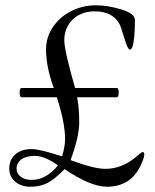

<svg xmlns="http://www.w3.org/2000/svg" viewBox="-20 -689 590 729"><path d="M15.1 -48.8Q15.1 -83 38.3 -103Q61.5 -123 100.1 -123Q130.9 -123 215.8 -95.2Q227.1 -134.3 227.1 -161.1Q227.1 -222.7 195.8 -319.8H62Q54.7 -319.8 54.7 -337.4Q54.7 -355 62 -355H184.1Q154.8 -435.1 154.8 -501.5Q154.8 -547.4 180.7 -585.9Q206.5 -624.5 250.2 -646.7Q293.9 -668.9 344.2 -668.9Q387.7 -668.9 440.4 -653.3Q466.3 -645.5 479.2 -635.5Q492.2 -625.5 492.2 -613.8Q492.2 -575.2 489.7 -549.3Q487.3 -523.4 482.4 -510.3Q480.5 -505.4 478.3 -503.2Q476.1 -501 473.1 -501Q469.7 -501 465.8 -507.6Q461.9 -514.2 457.5 -527.3Q449.2 -553.7 440.9 -579.6Q431.2 -611.8 405.3 -628.9Q379.4 -646 338.9 -646Q304.7 -646 278.6 -631.6Q252.4 -617.2 238.3 -592.3Q224.1 -567.4 224.1 -537.1Q224.1 -496.6 265.1 -355H422.9Q426.8 -355 428.7 -350.6Q430.7 -346.2 430.7 -337.4Q430.7 -319.8 422.9 -319.8H272.9Q280.8 -277.3 280.8 -223.6Q280.8 -170.4 248 -81.1Q336.4 -47.9 379.9 -47.9Q412.6 -47.9 442.6 -60.1Q472.7 -72.3 500 -96.2Q517.1 -111.8 522.5 -111.8Q527.8 -111.8 527.8 -101.6Q527.8 -96.2 524.7 -86.7Q521.5 -77.1 515.1 -63Q496.1 -21.5 463.9 -0.7Q431.6 20 386.2 20Q324.2 20 225.1 -46.9Q201.7 -22.9 183.1 -8.8Q164.6 5.4 143.3 12.7Q122.1 20 94.7 20Q71.3 20 53.2 11Q35.2 2 25.1 -13.7Q15.1 -29.3 15.1 -48.8ZM200.2 -61Q149.9 -97.2 112.3 -97.2Q80.1 -97.2 61.5 -84Q43 -70.8 43 -48.8Q43 -29.3 59.3 -17.6Q75.7 -5.9 100.1 -5.9Q154.8 -5.9 200.2 -61Z"/></svg>

Font: Junicode Two Beta VF
Style: Regular
Weight: 400
Designer: Peter S. Baker
Foundry: Briery Creek Software
Version: Version 1.031 beta; ttfautohint (v1.8.1.43-b0c9)